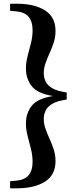

<svg xmlns="http://www.w3.org/2000/svg" viewBox="-20 -830 423 1030"><path d="M337.9 -334V-295.9Q288.1 -289.1 261.5 -273.7Q234.9 -258.3 224.9 -237.1Q214.8 -215.8 214.8 -190.9Q214.8 -164.6 224.4 -138.2Q233.9 -111.8 246.3 -84.5Q258.8 -57.1 268.3 -27.8Q277.8 1.5 277.8 34.2Q277.8 108.9 221.2 144.5Q164.6 180.2 69.8 180.2H34.2V142.1L66.9 139.2Q112.8 135.3 133.8 109.6Q154.8 84 154.8 39.1Q154.8 3.9 146 -31Q137.2 -65.9 128.2 -100.1Q119.1 -134.3 119.1 -168Q119.1 -222.2 149.7 -261.7Q180.2 -301.3 264.2 -314.9Q180.2 -328.6 149.7 -368.4Q119.1 -408.2 119.1 -461.9Q119.1 -495.6 128.2 -529.8Q137.2 -564 146 -598.6Q154.8 -633.3 154.8 -668Q154.8 -713.9 133.8 -739.5Q112.8 -765.1 66.9 -769L34.2 -772V-810.1H69.8Q164.6 -810.1 221.2 -774.4Q277.8 -738.8 277.8 -664.1Q277.8 -631.3 268.3 -602.1Q258.8 -572.8 246.3 -545.4Q233.9 -518.1 224.4 -491.5Q214.8 -464.8 214.8 -438Q214.8 -413.6 224.9 -392.6Q234.9 -371.6 261.5 -356.2Q288.1 -340.8 337.9 -334Z"/></svg>

Font: Source Han Serif TW Heavy
Style: Regular
Weight: 900
Designer: Ryoko NISHIZUKA Ë•øÂ°öÊ∂ºÂ≠ê (kana & ideographs); Frank Grie√ühammer (Latin, Greek & Cyrillic); Wenlong ZHANG Âº†ÊñáÈæô 
Foundry: Adobe
Version: Version 2.003;hotconv 1.1.1;makeotfexe 2.6.0